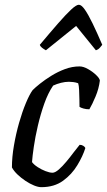

<svg xmlns="http://www.w3.org/2000/svg" viewBox="-20 -775 443 795"><path d="M151 0Q138.3 0 121 -7Q103.7 -14 85.8 -25.9Q67.9 -37.8 52.7 -52.2Q37.5 -66.6 29.4 -81.7Q29.4 -124.8 37.8 -173Q46.1 -221.2 59.1 -266.7Q72.1 -312.1 87 -347.8Q101.8 -383.5 115 -401.7Q125.6 -412.5 145.9 -428.7Q166.2 -444.9 192.5 -461.2Q218.8 -477.6 248.7 -488.8Q278.6 -500 309.6 -500Q325.1 -500 344.4 -489.1Q363.7 -478.2 378.1 -464.3Q392.5 -450.5 393.5 -441.5Q389.5 -408.1 375.6 -375.2Q361.8 -342.3 350 -322.5Q336.4 -322.5 325.5 -325.7Q314.7 -328.8 309.2 -332.6Q309.2 -342.5 308.8 -362.1Q308.5 -381.7 307.6 -401.5Q306.7 -421.3 303.7 -430.3Q293.5 -434 283.2 -435.2Q273 -436.4 265.2 -436.4Q250 -436.4 232.7 -432.1Q215.5 -427.8 200 -420.6Q179 -389.9 163.3 -345.7Q147.7 -301.5 136.8 -254.6Q125.8 -207.7 120 -167.3Q114.1 -126.9 112.6 -103.8Q120.5 -93.1 135.9 -83.1Q151.3 -73.1 168.3 -66.5Q185.4 -59.8 197.5 -59.8Q208.1 -59.8 223.6 -73.2Q239 -86.7 255 -106Q271 -125.2 285.5 -144.7Q300.1 -164.1 309.8 -175.4Q318.3 -175.4 324.9 -171.2Q331.4 -167.1 333.4 -162.1Q323 -128.6 300.2 -90.9Q277.5 -53.1 241 -26.5Q204.5 0 151 0ZM170.1 -566.8Q160.8 -571.8 153.7 -577.5Q146.7 -583.1 144.9 -589.5Q188 -641 220.5 -678.1Q252.9 -715.2 274.4 -735.2Q295.9 -755.3 306.5 -755.3Q317.4 -755.3 331.4 -735Q345.5 -714.8 363.5 -677.7Q381.5 -640.6 403.4 -589.5Q399.4 -584.7 393.5 -577.5Q387.7 -570.3 377 -566.8L295.2 -667.6Z"/></svg>

Font: Texturina Medium
Style: Italic
Weight: 500
Italic angle: -11°
Designer: Guillermo Torres Carreño
Foundry: Omnibus-Type
Version: Version 1.002